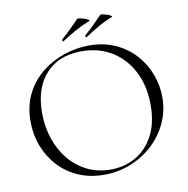

<svg xmlns="http://www.w3.org/2000/svg" viewBox="-86 -862 938 957"><g transform="rotate(-10 383.0 -383.0)"><path d="M366 12Q294 12 235.5 -13.5Q177 -39 135.5 -84Q94 -129 71.5 -187.5Q49 -246 49 -312Q49 -393 80.5 -454Q112 -515 164 -555.5Q216 -596 278 -616Q340 -636 401 -636Q475 -636 533.5 -609.5Q592 -583 633 -538Q674 -493 695.5 -436Q717 -379 717 -319Q717 -249 689 -189Q661 -129 612.5 -84Q564 -39 500.5 -13.5Q437 12 366 12ZM402 -8Q472 -8 529 -40.5Q586 -73 619.5 -136.5Q653 -200 653 -291Q653 -386 616.5 -458.5Q580 -531 514 -572.5Q448 -614 359 -614Q243 -614 178 -542Q113 -470 113 -346Q113 -276 133.5 -214.5Q154 -153 192.5 -106.5Q231 -60 284 -34Q337 -8 402 -8ZM281 -679Q277 -676 275.5 -681.5Q274 -687 276 -689Q302 -712 323.5 -733Q345 -754 366 -776Q369 -779 380 -777Q391 -775 403 -771Q415 -767 422 -762.5Q429 -758 424 -756Q382 -739 349 -720.5Q316 -702 281 -679ZM398 -679Q394 -676 392.5 -681.5Q391 -687 393 -689Q419 -712 440.5 -733Q462 -754 483 -776Q486 -779 496 -777Q506 -775 518 -771Q530 -767 536.5 -762.5Q543 -758 538 -756Q498 -740 465.5 -721Q433 -702 398 -679Z"/></g></svg>

Font: Cormorant Garamond Light Light
Style: Regular
Weight: 300
Version: Version 4.001